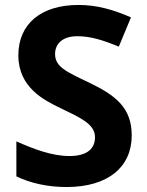

<svg xmlns="http://www.w3.org/2000/svg" viewBox="-20 -744 591 774"><path d="M511 -198C511 -310 446 -360 337 -412C247 -455 202 -475 202 -526C202 -569 234 -598 291 -598C345 -598 393 -583 459 -556L508 -674C434 -706 370 -724 296 -724C147 -724 54 -649 54 -521C54 -391 158 -340 224 -308C303 -270 363 -244 363 -191C363 -147 334 -115 260 -115C188 -115 114 -144 46 -174V-33C104 -5 174 10 248 10C416 10 511 -71 511 -198Z"/></svg>

Font: Noto Sans Gujarati
Style: Bold
Weight: 700
Designer: Jelle Bosma - Monotype Design Team, Universal Thirst
Foundry: Monotype Imaging Inc.
Version: Version 2.106